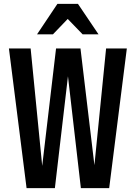

<svg xmlns="http://www.w3.org/2000/svg" viewBox="-20 -970 700 990"><path d="M117 0 26 -720H138L204 -50H190L269 -720H395L475 -50H460L527 -720H634L543 0H397L320 -667H341L263 0ZM171 -793 276 -950H382L488 -793H406L286 -917H372L253 -793Z"/></svg>

Font: Instrument Sans Condensed SemiBold
Style: Regular
Weight: 600
Width: 3
Designer: Rodrigo Fuenzalida
Foundry: fragTYPE
Version: Version 1.000;gftools[0.9.28]